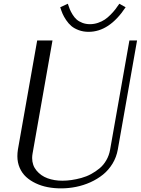

<svg xmlns="http://www.w3.org/2000/svg" viewBox="-20 -1011 763 1041"><path d="M723.1 -791.5 618.7 -200.2Q611.3 -158.7 590.1 -123.8Q568.8 -88.9 538.6 -64.5Q508.3 -40 470.5 -22.9Q432.6 -5.9 392.3 2.2Q352.1 10.3 310.5 10.3Q272.9 10.3 238.5 3.7Q204.1 -2.9 174.1 -17.1Q144 -31.2 121.8 -51.5Q99.6 -71.8 86.9 -100.8Q74.2 -129.9 74.2 -164.1Q74.2 -181.6 77.1 -200.2L181.6 -791.5H264.6L156.7 -179.2Q154.3 -166.5 154.3 -154.3Q154.3 -114.7 178 -86.2Q201.7 -57.6 238 -44.4Q274.4 -31.2 317.9 -31.2Q342.3 -31.2 367.7 -34.9Q393.1 -38.6 420.9 -46.1Q448.7 -53.7 473.6 -67.1Q498.5 -80.6 520 -98.4Q541.5 -116.2 556.6 -142.6Q571.8 -168.9 577.1 -200.2L681.6 -791.5ZM460.4 -838.4Q431.6 -838.4 407.2 -847.4Q382.8 -856.4 367.2 -869.6Q351.6 -882.8 338.6 -902.1Q325.7 -921.4 319.1 -937Q312.5 -952.6 306.6 -971.7L347.7 -990.7Q353 -974.1 358.4 -960.9Q363.8 -947.8 373.8 -931.6Q383.8 -915.5 395.8 -905Q407.7 -894.5 426.5 -887.2Q445.3 -879.9 467.8 -879.9Q490.2 -879.9 511.5 -887.2Q532.7 -894.5 548.3 -905Q564 -915.5 579.8 -931.6Q595.7 -947.8 605.7 -960.9Q615.7 -974.1 627 -990.7L661.1 -971.7Q572.8 -838.4 460.4 -838.4Z"/></svg>

Font: Resagnicto
Style: Italic
Weight: 500
Italic angle: -10°
Version: Version 0.999